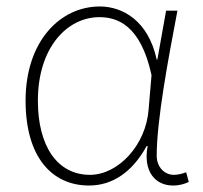

<svg xmlns="http://www.w3.org/2000/svg" viewBox="-20 -560 627 593"><path d="M255 13C328 13 389 -29 433 -109H436C421 -29 461 13 514 13C537 13 552 7 563 2L555 -28C545 -24 530 -20 517 -20C488 -20 464 -44 464 -79C464 -188 499 -375 528 -527H493L466 -376H464C438 -496 359 -540 288 -540C167 -540 59 -434 59 -249C59 -74 141 13 255 13ZM258 -20C156 -20 97 -110 97 -249C97 -414 188 -507 287 -507C340 -507 414 -485 448 -328L439 -222C431 -112 345 -20 258 -20Z"/></svg>

Font: Noto Sans Japanese Thin
Style: Regular
Weight: 100
Designer: Ryoko NISHIZUKA (kana & ideographs); Paul D. Hunt (Latin, Greek & Cyrillic); Wenlong ZHANG (bopomofo); Sandoll Communica
Foundry: Adobe Systems Incorporated
Version: Version 1.000;PS 1;hotconv 1.0.78;makeotf.lib2.5.61930